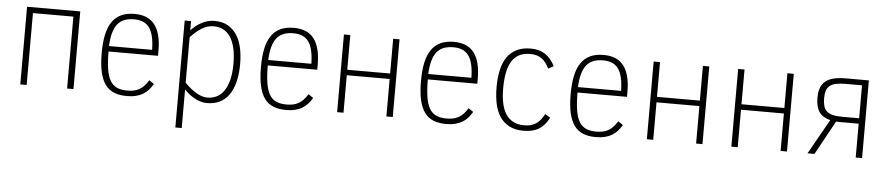

<svg xmlns="http://www.w3.org/2000/svg" viewBox="-42 -797 5824 1261"><g transform="rotate(5 2870.0 -167.0)"><path d="M403.8 0V-474.1H137.2V0H95.2V-512.2H445.8V0Z M653.8 -266.1Q653.8 -197.3 661.4 -150.1Q668.9 -103 685.8 -74.5Q702.6 -45.9 730.2 -33.4Q757.8 -21 797.9 -21Q821.3 -21 840.6 -24.9Q859.9 -28.8 876.7 -38.1Q893.6 -47.4 908.2 -62.7Q922.9 -78.1 937 -101.1L969.2 -79.1Q956.1 -57.1 940.7 -39.8Q925.3 -22.5 905 -10.3Q884.8 2 858.6 8.5Q832.5 15.1 797.9 15.1Q750 15.1 714.6 1Q679.2 -13.2 656 -44.9Q632.8 -76.7 621.3 -127.7Q609.9 -178.7 609.9 -252Q609.9 -320.8 620.8 -372.6Q631.8 -424.3 655.3 -458.5Q678.7 -492.7 715.3 -509.8Q752 -526.9 803.2 -526.9Q894 -526.9 937 -469.7Q980 -412.6 980 -300.8V-266.1ZM938 -301.8Q937 -354.5 928.2 -390.6Q919.4 -426.8 902.6 -449Q885.7 -471.2 860.8 -481.2Q835.9 -491.2 803.2 -491.2Q765.1 -491.2 737.8 -480Q710.4 -468.8 692.6 -445.6Q674.8 -422.4 665.3 -386.7Q655.8 -351.1 653.8 -301.8Z M1522 -259.8Q1522 -192.4 1509 -141.1Q1496.1 -89.8 1471.2 -54.9Q1446.3 -20 1409.9 -2.4Q1373.5 15.1 1326.2 15.1Q1291 15.1 1252 -4.2Q1212.9 -23.4 1176.3 -61V192.9H1134.3V-512.2H1176.3V-451.2Q1208 -485.8 1247.6 -506.3Q1287.1 -526.9 1330.1 -526.9Q1383.8 -526.9 1420.4 -505.1Q1457 -483.4 1479.7 -446.8Q1502.4 -410.2 1512.2 -361.8Q1522 -313.5 1522 -259.8ZM1478 -257.8Q1478 -317.4 1467.5 -361.3Q1457 -405.3 1437.7 -434.1Q1418.5 -462.9 1390.4 -477.1Q1362.3 -491.2 1327.1 -491.2Q1288.6 -491.2 1252 -469.7Q1215.3 -448.2 1176.3 -405.8V-106Q1216.8 -64.5 1254.9 -42.7Q1293 -21 1326.2 -21Q1358.9 -21 1386.7 -34.4Q1414.6 -47.9 1434.8 -76.4Q1455.1 -105 1466.6 -149.9Q1478 -194.8 1478 -257.8Z M1703.6 -266.1Q1703.6 -197.3 1711.2 -150.1Q1718.8 -103 1735.6 -74.5Q1752.4 -45.9 1780 -33.4Q1807.6 -21 1847.7 -21Q1871.1 -21 1890.4 -24.9Q1909.7 -28.8 1926.5 -38.1Q1943.4 -47.4 1958 -62.7Q1972.7 -78.1 1986.8 -101.1L2019 -79.1Q2005.9 -57.1 1990.5 -39.8Q1975.1 -22.5 1954.8 -10.3Q1934.6 2 1908.4 8.5Q1882.3 15.1 1847.7 15.1Q1799.8 15.1 1764.4 1Q1729 -13.2 1705.8 -44.9Q1682.6 -76.7 1671.1 -127.7Q1659.7 -178.7 1659.7 -252Q1659.7 -320.8 1670.7 -372.6Q1681.6 -424.3 1705.1 -458.5Q1728.5 -492.7 1765.1 -509.8Q1801.8 -526.9 1853 -526.9Q1943.8 -526.9 1986.8 -469.7Q2029.8 -412.6 2029.8 -300.8V-266.1ZM1987.8 -301.8Q1986.8 -354.5 1978 -390.6Q1969.2 -426.8 1952.4 -449Q1935.5 -471.2 1910.6 -481.2Q1885.7 -491.2 1853 -491.2Q1814.9 -491.2 1787.6 -480Q1760.3 -468.8 1742.4 -445.6Q1724.6 -422.4 1715.1 -386.7Q1705.6 -351.1 1703.6 -301.8Z M2550.8 0H2508.8V-247.1H2226.1V0H2184.1V-512.2H2226.1V-283.2H2508.8V-512.2H2550.8Z M2758.8 -266.1Q2758.8 -197.3 2766.4 -150.1Q2773.9 -103 2790.8 -74.5Q2807.6 -45.9 2835.2 -33.4Q2862.8 -21 2902.8 -21Q2926.3 -21 2945.6 -24.9Q2964.8 -28.8 2981.7 -38.1Q2998.5 -47.4 3013.2 -62.7Q3027.8 -78.1 3042 -101.1L3074.2 -79.1Q3061 -57.1 3045.7 -39.8Q3030.3 -22.5 3010 -10.3Q2989.7 2 2963.6 8.5Q2937.5 15.1 2902.8 15.1Q2855 15.1 2819.6 1Q2784.2 -13.2 2761 -44.9Q2737.8 -76.7 2726.3 -127.7Q2714.8 -178.7 2714.8 -252Q2714.8 -320.8 2725.8 -372.6Q2736.8 -424.3 2760.3 -458.5Q2783.7 -492.7 2820.3 -509.8Q2856.9 -526.9 2908.2 -526.9Q2999 -526.9 3042 -469.7Q3085 -412.6 3085 -300.8V-266.1ZM3043 -301.8Q3042 -354.5 3033.2 -390.6Q3024.4 -426.8 3007.6 -449Q2990.7 -471.2 2965.8 -481.2Q2940.9 -491.2 2908.2 -491.2Q2870.1 -491.2 2842.8 -480Q2815.4 -468.8 2797.6 -445.6Q2779.8 -422.4 2770.3 -386.7Q2760.7 -351.1 2758.8 -301.8Z M3581.1 -85.9Q3556.2 -34.7 3515.9 -9.8Q3475.6 15.1 3415 15.1Q3357.4 15.1 3318.6 -5.6Q3279.8 -26.4 3256.3 -62.7Q3232.9 -99.1 3222.9 -148.2Q3212.9 -197.3 3212.9 -253.9Q3212.9 -316.4 3223.9 -366.9Q3234.9 -417.5 3259 -452.9Q3283.2 -488.3 3321.8 -507.6Q3360.4 -526.9 3415 -526.9Q3471.2 -526.9 3509.3 -502.2Q3547.4 -477.5 3575.2 -424.8L3540 -405.8Q3528.8 -427.7 3516.6 -443.8Q3504.4 -460 3489.3 -470.5Q3474.1 -481 3455.6 -486.1Q3437 -491.2 3413.1 -491.2Q3333.5 -491.2 3295.2 -432.9Q3256.8 -374.5 3256.8 -251Q3256.8 -197.3 3265.6 -154.5Q3274.4 -111.8 3293.5 -82.3Q3312.5 -52.7 3342.5 -36.9Q3372.6 -21 3415 -21Q3442.9 -21 3463.4 -27.6Q3483.9 -34.2 3499.3 -45.9Q3514.6 -57.6 3525.9 -73.2Q3537.1 -88.9 3546.9 -106.9Z M3745.6 -266.1Q3745.6 -197.3 3753.2 -150.1Q3760.7 -103 3777.6 -74.5Q3794.4 -45.9 3822 -33.4Q3849.6 -21 3889.6 -21Q3913.1 -21 3932.4 -24.9Q3951.7 -28.8 3968.5 -38.1Q3985.4 -47.4 4000 -62.7Q4014.6 -78.1 4028.8 -101.1L4061 -79.1Q4047.9 -57.1 4032.5 -39.8Q4017.1 -22.5 3996.8 -10.3Q3976.6 2 3950.4 8.5Q3924.3 15.1 3889.6 15.1Q3841.8 15.1 3806.4 1Q3771 -13.2 3747.8 -44.9Q3724.6 -76.7 3713.1 -127.7Q3701.7 -178.7 3701.7 -252Q3701.7 -320.8 3712.6 -372.6Q3723.6 -424.3 3747.1 -458.5Q3770.5 -492.7 3807.1 -509.8Q3843.8 -526.9 3895 -526.9Q3985.8 -526.9 4028.8 -469.7Q4071.8 -412.6 4071.8 -300.8V-266.1ZM4029.8 -301.8Q4028.8 -354.5 4020 -390.6Q4011.2 -426.8 3994.4 -449Q3977.5 -471.2 3952.6 -481.2Q3927.7 -491.2 3895 -491.2Q3856.9 -491.2 3829.6 -480Q3802.2 -468.8 3784.4 -445.6Q3766.6 -422.4 3757.1 -386.7Q3747.6 -351.1 3745.6 -301.8Z M4592.8 0H4550.8V-247.1H4268.1V0H4226.1V-512.2H4268.1V-283.2H4550.8V-512.2H4592.8Z M5149.9 0H5107.9V-247.1H4825.2V0H4783.2V-512.2H4825.2V-283.2H5107.9V-512.2H5149.9Z M5491.2 -223.1Q5481.4 -223.1 5472.4 -223.1Q5463.4 -223.1 5454.1 -224.1L5331.1 0H5285.2L5415 -230Q5364.7 -242.2 5341.6 -275.4Q5318.4 -308.6 5318.4 -371.1Q5318.4 -409.2 5328.9 -436Q5339.4 -462.9 5360.8 -479.7Q5382.3 -496.6 5415 -504.4Q5447.8 -512.2 5492.2 -512.2H5645V0H5603V-223.1ZM5362.3 -370.1Q5362.3 -340.3 5368.2 -319.3Q5374 -298.3 5388.7 -284.9Q5403.3 -271.5 5428.2 -265.1Q5453.1 -258.8 5491.2 -258.8H5603V-476.1H5495.1Q5456.1 -476.1 5430.4 -470.2Q5404.8 -464.4 5389.6 -451.4Q5374.5 -438.5 5368.4 -418.5Q5362.3 -398.4 5362.3 -370.1Z"/></g></svg>

Font: Clear Sans Thin
Style: Regular
Weight: 250
Foundry: Intel Corporation
Version: Version 1.00